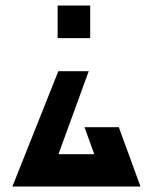

<svg xmlns="http://www.w3.org/2000/svg" viewBox="-20 -723 548 688"><path d="M186.5 -703.1V-586.4H303.2V-703.1ZM24.4 -54.7 189 -467.8H297.9L189.5 -170.4H317.9L282.7 -267.1H405.8L483.4 -54.7Z"/></svg>

Font: Sangha Kali
Style: Regular
Weight: 400
Designer: Seslavinskaya Anna
Foundry: Popkern
Version: Version 2.000;PS 002.000;hotconv 1.0.88;makeotf.lib2.5.64775